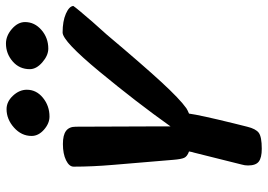

<svg xmlns="http://www.w3.org/2000/svg" viewBox="-147 -743 898 644"><g transform="rotate(-90 302.0 -421.0)"><path d="M392 -770Q392 -805 418 -827.5Q444 -850 478 -850Q504 -850 527 -830Q550 -810 550 -786Q550 -754 523.5 -731Q497 -708 461 -708Q438 -708 415 -728Q392 -748 392 -770ZM168 -764Q168 -798 196 -823Q224 -848 258 -848Q283 -848 303 -826.5Q323 -805 323 -780Q323 -748 296 -726Q269 -704 233 -704Q210 -704 189 -722.5Q168 -741 168 -764ZM604 -624Q596 -612 550 -559L508 -512Q407 -392 349.5 -329.5Q292 -267 261 -245Q255 -241 243 -236Q238 -199 210 -85L199 -41Q192 -12 178.5 -2Q165 8 125 8Q95 8 82 -2Q69 -12 69 -38Q69 -49 72 -59L112 -219Q114 -224 116 -236Q99 -242 94.5 -252.5Q90 -263 88 -288Q82 -364 78 -407Q77 -421 71 -490.5Q65 -560 65 -623Q65 -638 86.5 -648.5Q108 -659 141 -659Q171 -659 185 -648.5Q199 -638 199 -616L200 -361V-298Q281 -412 383.5 -536Q486 -660 515 -660Q553 -660 578 -649Q603 -638 604 -624Z"/></g></svg>

Font: Sriracha
Style: Regular
Weight: 400
Designer: Suppakit Chalermlarp
Version: Version 1.002g